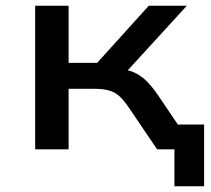

<svg xmlns="http://www.w3.org/2000/svg" viewBox="-20 -518 732 666"><path d="M585 128V0H544V-86H688V128ZM102 0V-498H218V-300H317L496 -498H628L402 -251L388 -280Q421 -277 443.5 -267.5Q466 -258 486 -239Q506 -220 528 -188L655 0H525L424 -149Q409 -171 394 -184.5Q379 -198 358.5 -204Q338 -210 305 -210H218V0Z"/></svg>

Font: Nunito Sans 7pt SemiExpanded SemiBold
Style: Regular
Weight: 600
Width: 6
Designer: Vernon Adams
Foundry: Vernon Adams
Version: Version 3.101;gftools[0.9.27]